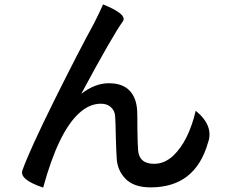

<svg xmlns="http://www.w3.org/2000/svg" viewBox="-20 -808 1040 872"><path d="M448 -788Q560 -743 538 -711Q491 -646 349 -382Q412 -430 474 -430Q536 -430 568 -397Q600 -364 603 -304Q604 -286 604 -220Q605 -154 607 -128Q611 -64 680 -64Q728 -64 768 -102Q836 -167 869 -305Q953 -236 924 -158Q866 43 664 43Q588 43 550 4Q513 -34 510 -89Q508 -120 506 -186Q505 -252 503 -278Q502 -304 485 -320Q468 -337 438 -337Q385 -337 337 -292Q244 -205 176 44Q66 7 82 -35Q114 -125 227 -353Q341 -582 406 -700Q435 -757 448 -788Z"/></svg>

Font: Swei Half Moon CJK TC
Style: Medium
Weight: 500
Version: Version 2.125